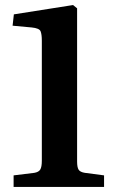

<svg xmlns="http://www.w3.org/2000/svg" viewBox="-20 -742 456 762"><path d="M34 0V-46L116 -56Q134 -59 140 -69.5Q146 -80 146 -104V-580Q146 -606 141 -618Q136 -630 106 -633L30 -640L35 -685L270 -722L286 -709V-101Q286 -78 292 -68.5Q298 -59 317 -56L393 -46V0Z"/></svg>

Font: Literata 36pt SemiBold
Style: Regular
Weight: 600
Designer: Latin by Veronika Burian and Jose Scaglione. Greek by Irene Vlachou. Cyrillic by Vera Evstafieva.
Foundry: TypeTogether
Version: Version 3.002